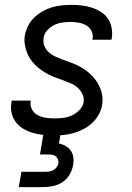

<svg xmlns="http://www.w3.org/2000/svg" viewBox="-20 -548 540 788"><path d="M199 8Q177 8 155.5 5.5Q134 3 113.5 -3Q93 -9 75 -20Q57 -31 44.5 -47.5Q32 -64 27.5 -85Q23 -106 27 -128L28 -135H106V-132Q103 -114 111.5 -98.5Q120 -83 135.5 -75Q151 -67 169 -64.5Q187 -62 206 -62Q223 -62 241 -64.5Q259 -67 275.5 -74.5Q292 -82 306 -96.5Q320 -111 323 -128Q326 -146 318.5 -161.5Q311 -177 299 -188Q287 -199 271.5 -205.5Q256 -212 240.5 -218Q225 -224 209 -229.5Q193 -235 178 -243Q163 -251 149.5 -260.5Q136 -270 124.5 -281.5Q113 -293 104 -306.5Q95 -320 89.5 -335.5Q84 -351 81.5 -368Q79 -385 82 -403Q86 -423 95.5 -442Q105 -461 120.5 -476Q136 -491 154.5 -501.5Q173 -512 193 -518Q213 -524 233.5 -526Q254 -528 274 -528Q295 -528 316.5 -525.5Q338 -523 357.5 -516.5Q377 -510 394.5 -499Q412 -488 423 -471.5Q434 -455 438 -434Q442 -413 439 -392L437 -385H359L360 -388Q363 -406 355.5 -421Q348 -436 334 -444Q320 -452 303 -455Q286 -458 268 -458Q252 -458 235 -455.5Q218 -453 202 -445Q186 -437 173.5 -423Q161 -409 159 -392Q156 -374 162.5 -358.5Q169 -343 182 -332Q195 -321 210 -314.5Q225 -308 241 -302Q257 -296 272.5 -290.5Q288 -285 302.5 -277.5Q317 -270 330.5 -260.5Q344 -251 355.5 -239.5Q367 -228 376.5 -214Q386 -200 392 -184.5Q398 -169 400 -152Q402 -135 399 -117Q396 -97 385 -77.5Q374 -58 358 -43Q342 -28 322.5 -18Q303 -8 282.5 -2Q262 4 241 6Q220 8 199 8ZM57 220 68 157H168Q176 157 184 155.5Q192 154 200 149.5Q208 145 213 137.5Q218 130 220 122Q221 114 218 106.5Q215 99 209.5 94Q204 89 195.5 87.5Q187 86 179 86H144L169 -62H239L222 41Q237 44 250 51.5Q263 59 271 71Q279 83 281 98Q283 113 280 129Q277 149 266 168Q255 187 237 199Q219 211 198 215.5Q177 220 157 220Z"/></svg>

Font: Iosevka Fixed
Style: Italic
Weight: 400
Italic angle: -9°
Monospace: yes
Designer: Belleve Invis
Foundry: Belleve Invis
Version: Version 33.2.4